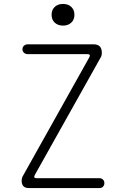

<svg xmlns="http://www.w3.org/2000/svg" viewBox="-20 -955 640 975"><path d="M127 0Q108 0 99 -9.5Q90 -19 90 -36Q90 -44 91.5 -50Q93 -56 96 -61L433 -663Q438 -672 435.5 -676Q433 -680 423 -680H121Q110 -680 102 -687Q94 -694 94 -705Q94 -716 102 -723Q110 -730 121 -730H454Q476 -730 486.5 -719.5Q497 -709 497 -687Q497 -679 495.5 -673Q494 -667 490 -661L157 -67Q152 -58 154.5 -54Q157 -50 167 -50H485Q496 -50 503 -43Q510 -36 510 -25Q510 -14 503 -7Q496 0 485 0ZM300 -825Q274 -825 258 -840Q242 -855 242 -880Q242 -905 258 -920Q274 -935 300 -935Q326 -935 342 -920Q358 -905 358 -880Q358 -855 342 -840Q326 -825 300 -825Z"/></svg>

Font: Maple Mono NL Thin
Style: Regular
Weight: 250
Monospace: yes
Designer: subframe7536
Version: Version 7.000